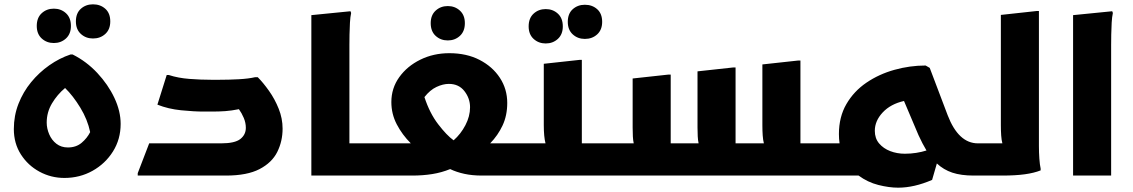

<svg xmlns="http://www.w3.org/2000/svg" viewBox="-20 -812 5238 888"><path d="M44 -215Q44 -277 65.5 -332Q87 -387 124 -432Q161 -477 208 -510Q255 -543 306 -560H316Q380 -528 430 -474.5Q480 -421 509 -359.5Q538 -298 538 -239Q538 -168 502.5 -111.5Q467 -55 408 -22Q349 11 278 11Q216 11 162.5 -18Q109 -47 76.5 -98Q44 -149 44 -215ZM196 -245Q196 -218 207.5 -191Q219 -164 241 -147Q263 -130 294 -130Q332 -130 357.5 -151.5Q383 -173 397 -201Q385 -259 351.5 -314Q318 -369 281 -405Q245 -375 220.5 -334Q196 -293 196 -245ZM410 -634Q377 -634 354 -655Q331 -676 331 -713Q331 -751 354 -771.5Q377 -792 410 -792Q444 -792 467 -771.5Q490 -751 490 -713Q490 -676 467 -655Q444 -634 410 -634ZM229 -613Q196 -613 173 -634Q150 -655 150 -692Q150 -730 173 -751Q196 -772 229 -772Q262 -772 285 -751Q308 -730 308 -692Q308 -655 285 -634Q262 -613 229 -613Z M617 -11 670 -149H1003Q1066 -149 1091.5 -169Q1117 -189 1117 -221Q1117 -244 1107.5 -266.5Q1098 -289 1085 -307Q1050 -300 1021.5 -298Q993 -296 961 -296H922Q877 -296 817.5 -302Q758 -308 708 -328L751 -465H761Q804 -451 856.5 -447Q909 -443 959 -443H991Q1039 -443 1084.5 -445.5Q1130 -448 1160 -455H1172Q1197 -430 1224 -392Q1251 -354 1269 -309Q1287 -264 1287 -217Q1287 -159 1262.5 -109.5Q1238 -60 1180.5 -30Q1123 0 1025 0H617Z M1420 -742 1601 -760 1604 -752Q1600 -734 1598.5 -707Q1597 -680 1596.5 -652Q1596 -624 1596 -604V-149H1726V-20L1706 0H1420Z M2058 -566Q2138 -566 2198 -535Q2258 -504 2292 -452Q2326 -400 2326 -336Q2326 -278 2304.5 -232Q2283 -186 2247 -149H2407V-20L2387 0H2209Q2164 0 2127.5 -8Q2091 -16 2062 -30Q2023 -14 1979.5 -7Q1936 0 1887 0H1706V-129L1726 -149H1880Q1840 -189 1815 -237Q1790 -285 1790 -340Q1790 -404 1826.5 -455Q1863 -506 1924 -536Q1985 -566 2058 -566ZM2056 -424Q2029 -424 1999 -410Q1969 -396 1943 -363Q1967 -289 2006.5 -237.5Q2046 -186 2078 -163Q2111 -192 2132.5 -233Q2154 -274 2154 -316Q2154 -357 2128 -390.5Q2102 -424 2056 -424ZM2051 -625Q2018 -625 1995 -646Q1972 -667 1972 -705Q1972 -742 1995 -763Q2018 -784 2051 -784Q2084 -784 2107 -763Q2130 -742 2130 -705Q2130 -667 2107 -646Q2084 -625 2051 -625Z M2387 -149H2503Q2499 -164 2497 -185.5Q2495 -207 2495 -233V-517L2660 -535H2671V-149H2800V-20L2780 0H2367V-129ZM2685 -632Q2652 -632 2629 -653Q2606 -674 2606 -711Q2606 -749 2629 -769.5Q2652 -790 2685 -790Q2719 -790 2742 -769.5Q2765 -749 2765 -711Q2765 -674 2742 -653Q2719 -632 2685 -632ZM2504 -611Q2471 -611 2448 -632Q2425 -653 2425 -690Q2425 -728 2448 -749Q2471 -770 2504 -770Q2537 -770 2560 -749Q2583 -728 2583 -690Q2583 -653 2560 -632Q2537 -611 2504 -611Z M2780 0V-129L2800 -149H2911Q2908 -162 2907 -181Q2906 -200 2906 -222V-449L3071 -467H3082V-149H3211Q3208 -163 3207 -181.5Q3206 -200 3206 -222V-482L3371 -500H3382V-149H3513Q3509 -164 3507.5 -185.5Q3506 -207 3506 -233V-514L3671 -532H3682V-149H3800V-20L3794 0Z M4483 0Q4425 0 4384.5 -13.5Q4344 -27 4313 -56L4291 20Q4208 56 4134 56Q4092 56 4042.5 43.5Q3993 31 3951 0H3767V-129L3787 -149H3863Q3860 -170 3860 -192Q3860 -271 3894.5 -330.5Q3929 -390 3987 -429.5Q4045 -469 4116.5 -489Q4188 -509 4261 -509L4280 -498L4363 -279Q4413 -149 4503 -149V-20ZM4026 -207Q4026 -172 4046 -148.5Q4066 -125 4097.5 -113Q4129 -101 4165 -101Q4192 -101 4217.5 -105Q4243 -109 4265 -116Q4256 -131 4246.5 -149Q4237 -167 4228 -187L4161 -345Q4099 -331 4062.5 -292Q4026 -253 4026 -207Z M4483 0V-129L4503 -149H4616Q4612 -164 4610.5 -185.5Q4609 -207 4609 -233V-743L4774 -761H4785V-186Q4785 -166 4785 -136.5Q4785 -107 4787 -78.5Q4789 -50 4793 -32V-24Q4763 -12 4720 -6Q4677 0 4614 0Z M4943 -742 5124 -760 5127 -752Q5123 -734 5121.5 -707Q5120 -680 5119.5 -652Q5119 -624 5119 -604V0H4943Z"/></svg>

Font: Kufam
Style: Bold
Weight: 700
Designer: Wael Morcos, Artur Schmal
Foundry: Original Type
Version: Version 1.300; ttfautohint (v1.8.3)